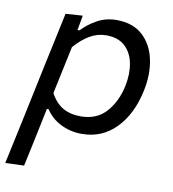

<svg xmlns="http://www.w3.org/2000/svg" viewBox="-88 -578 759 843"><g transform="rotate(10 292.0 -156.5)"><path d="M-8.5 195Q3.5 140 14.8 87.2Q26 34.5 39 -26.5L90 -269Q100.5 -317 112.8 -375.2Q125 -433.5 138.5 -496L214.5 -501L202.5 -435H211.5Q239 -464.5 278 -486.2Q317 -508 364.5 -508Q437.5 -508 481 -468.2Q524.5 -428.5 538.2 -363.5Q552 -298.5 536 -223.5Q513.5 -116 451.8 -52.5Q390 11 299.5 11Q249 11 206 -10.5Q163 -32 138 -70.5H130.5L120.5 -23Q108.5 35 97.8 86Q87 137 75 192ZM281 -64Q353.5 -64 395.5 -111.5Q437.5 -159 452.5 -230.5Q463.5 -285.5 454.5 -331.8Q445.5 -378 415 -406Q384.5 -434 331 -434Q293 -434 258.2 -413.8Q223.5 -393.5 191.5 -356.5L146.5 -144Q168.5 -102.5 201.8 -83.2Q235 -64 281 -64Z"/></g></svg>

Font: Commissioner
Style: Italic
Weight: 400
Italic angle: -12°
Designer: Kostas Bartsokas
Foundry: Kostas Bartsokas
Version: Version 1.000; ttfautohint (v1.8.3)